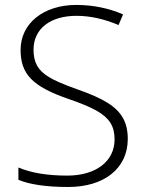

<svg xmlns="http://www.w3.org/2000/svg" viewBox="-20 -744 585 774"><path d="M495.1 -184.1C495.1 -216.8 488.8 -244.6 476.1 -267.6C450.2 -313.5 400.4 -346.2 289.1 -384.8C235.8 -403.8 198.7 -419.9 176.8 -433.6C133.3 -460.4 115.2 -491.2 115.2 -543.9C115.2 -627.9 182.6 -680.2 288.1 -680.2C342.3 -680.2 398.9 -668 458 -643.1L476.1 -686C417 -711.4 354 -724.1 287.1 -724.1C155.8 -724.1 63 -649.9 63 -543C63 -445.8 109.9 -395.5 255.9 -345.2C305.7 -328.1 343.3 -312.5 369.1 -297.9C420.4 -268.6 441.9 -236.3 441.9 -182.1C441.9 -94.7 368.2 -36.1 251 -36.1C171.4 -36.1 105.5 -46.9 54.2 -68.8V-19C100.6 0 167.5 9.8 254.9 9.8C399.9 9.8 495.1 -64.9 495.1 -184.1Z"/></svg>

Font: Open Sans 300
Style: Regular
Weight: 300
Foundry: Ascender Corporation
Version: Version 1.100;PS 001.100;hotconv 1.0.88;makeotf.lib2.5.64775